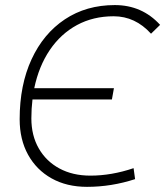

<svg xmlns="http://www.w3.org/2000/svg" viewBox="-20 -723 648 753"><path d="M321.3 9.8Q241.7 9.8 182.4 -23.4Q123 -56.6 90.1 -116.2Q57.1 -175.8 57.1 -255.4Q57.1 -389.6 103.8 -490.5Q150.4 -591.3 234.4 -647.2Q318.4 -703.1 430.2 -703.1Q537.1 -703.1 607.9 -625.5L572.3 -590.8Q510.3 -659.2 425.8 -659.2Q345.7 -659.2 282 -624.8Q218.3 -590.3 175.3 -526.9Q132.3 -463.4 114.3 -377H426.8L418.9 -333H107.4Q103 -296.9 103 -258.8Q103 -191.4 132.1 -140.9Q161.1 -90.3 213.1 -62.3Q265.1 -34.2 334.5 -34.2Q417.5 -34.2 503.9 -63.5L509.8 -20.5Q417 9.8 321.3 9.8Z"/></svg>

Font: CaskaydiaCove NF ExtraLight
Style: Italic
Weight: 200
Italic angle: -10°
Designer: Aaron Bell
Foundry: Saja Typeworks
Version: Version 2111.001; VTT 6.35;Nerd Fonts 3.2.1